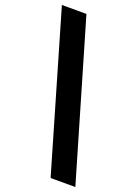

<svg xmlns="http://www.w3.org/2000/svg" viewBox="-170 -846 709 992"><g transform="rotate(20 184.5 -350.0)"><path d="M-9 -780H126L378 80H242Z"/></g></svg>

Font: Nacelle Heavy
Style: Regular
Weight: 800
Designer: Sora Sagano
Foundry: Sora Sagano
Version: Version 1.000;FEAKit 1.0